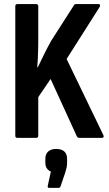

<svg xmlns="http://www.w3.org/2000/svg" viewBox="-20 -675 533 940"><path d="M64.8 0Q54.9 0 54.9 -10.9V-644.1Q54.9 -655 64.8 -655H156.9Q167.3 -655 167.3 -644.1V-480.5Q167.3 -460 166.8 -436.8Q166.3 -413.6 165.3 -390Q164.3 -366.3 162.4 -345.3H164.9Q179.5 -375.3 195.5 -408.2Q211.6 -441.1 230.6 -475.4L342.3 -649.6Q344.2 -655 353.7 -655H461.6Q468 -655 469.5 -651.3Q471 -647.6 468 -641.1L306.1 -386.2L485.9 -13.9Q488.9 -8 486.9 -4Q485 0 479.5 0H368.2Q360.3 0 356.3 -7.4L227.8 -288.2L167.3 -199.5V-10.9Q167.3 0 156.9 0ZM220.3 244.8Q211.9 244.8 213.9 234.4L229 164.9Q217 159.9 209.5 149.5Q202 139.1 202 120.2V102.8Q202 79 216.1 66.6Q230.3 54.2 254.5 54.2Q281.3 54.2 294.9 66.6Q308.5 79 308.5 102.8V120.7Q308.5 134.2 306 145.9Q303.5 157.6 299 171.1L276.2 237.9Q273.7 244.8 266.2 244.8Z"/></svg>

Font: Sofia Sans Condensed
Style: Regular
Weight: 400
Designer: Botio Nikoltchev, Ani Petrova
Foundry: lettersoup
Version: Version 4.100